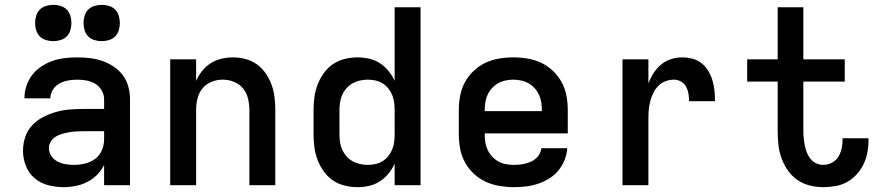

<svg xmlns="http://www.w3.org/2000/svg" viewBox="-20 -765 3640 793"><path d="M243 8Q211 8 179.5 0Q148 -8 123.5 -28.5Q99 -49 87 -79.5Q75 -110 75 -142Q75 -171 84 -198.5Q93 -226 112 -246.5Q131 -267 156.5 -280.5Q182 -294 209.5 -302Q237 -310 265 -312.5Q293 -315 322 -315H410V-355Q410 -374 400 -391.5Q390 -409 373.5 -419Q357 -429 337.5 -432.5Q318 -436 299 -436Q280 -436 261 -432.5Q242 -429 225.5 -420Q209 -411 198.5 -394.5Q188 -378 188 -359Q188 -359 188 -359Q188 -359 188 -359Q188 -359 188 -359Q188 -359 188 -359H81Q81 -359 81 -359.5Q81 -360 81 -360Q81 -386 89.5 -411Q98 -436 113.5 -456Q129 -476 151 -490.5Q173 -505 197 -513.5Q221 -522 247 -525Q273 -528 299 -528Q325 -528 351 -525Q377 -522 402 -513.5Q427 -505 449.5 -490Q472 -475 487.5 -454Q503 -433 510 -407Q517 -381 517 -355V0H410V-84Q399 -61 381 -43Q363 -25 340.5 -13.5Q318 -2 293 3Q268 8 243 8ZM285 -84Q308 -84 331 -89.5Q354 -95 372.5 -108.5Q391 -122 400.5 -144Q410 -166 410 -189V-223H322Q307 -223 292.5 -222Q278 -221 264 -218.5Q250 -216 236 -212Q222 -208 210 -200.5Q198 -193 190 -180.5Q182 -168 182 -153Q182 -136 192 -121Q202 -106 217.5 -98Q233 -90 250 -87Q267 -84 285 -84ZM400 -595Q385 -595 370 -599.5Q355 -604 344.5 -614.5Q334 -625 329.5 -640Q325 -655 325 -670Q325 -685 329.5 -700Q334 -715 344.5 -725.5Q355 -736 370 -740.5Q385 -745 400 -745Q415 -745 430 -740.5Q445 -736 455.5 -725.5Q466 -715 470.5 -700Q475 -685 475 -670Q475 -655 470.5 -640Q466 -625 455.5 -614.5Q445 -604 430 -599.5Q415 -595 400 -595ZM200 -595Q185 -595 170 -599.5Q155 -604 144.5 -614.5Q134 -625 129.5 -640Q125 -655 125 -670Q125 -685 129.5 -700Q134 -715 144.5 -725.5Q155 -736 170 -740.5Q185 -745 200 -745Q215 -745 230 -740.5Q245 -736 255.5 -725.5Q266 -715 270.5 -700Q275 -685 275 -670Q275 -655 270.5 -640Q266 -625 255.5 -614.5Q245 -604 230 -599.5Q215 -595 200 -595Z M683 0V-520H790V-431Q800 -453 815 -472Q830 -491 850.5 -504Q871 -517 895 -522.5Q919 -528 943 -528Q969 -528 995 -521Q1021 -514 1042 -498.5Q1063 -483 1078 -461Q1093 -439 1102 -414Q1111 -389 1114 -362.5Q1117 -336 1117 -310V0H1010V-310Q1010 -334 1004.5 -357.5Q999 -381 984 -399.5Q969 -418 946.5 -427Q924 -436 900 -436Q876 -436 853.5 -427Q831 -418 816 -399.5Q801 -381 795.5 -357.5Q790 -334 790 -310V0Z M1457 8Q1430 8 1403.5 1.5Q1377 -5 1355 -20Q1333 -35 1317 -57.5Q1301 -80 1291.5 -105Q1282 -130 1278.5 -156.5Q1275 -183 1275 -210V-310Q1275 -337 1278.5 -363.5Q1282 -390 1291.5 -415Q1301 -440 1317 -462.5Q1333 -485 1355 -500Q1377 -515 1403.5 -521.5Q1430 -528 1457 -528Q1481 -528 1505 -522.5Q1529 -517 1549 -504Q1569 -491 1584.5 -472Q1600 -453 1610 -431V-735H1717V0H1610V-89Q1600 -67 1584.5 -48Q1569 -29 1549 -16Q1529 -3 1505 2.5Q1481 8 1457 8ZM1499 -84Q1515 -84 1531 -87.5Q1547 -91 1560.5 -99.5Q1574 -108 1584 -120.5Q1594 -133 1600 -148Q1606 -163 1608 -178.5Q1610 -194 1610 -210V-310Q1610 -326 1608 -341.5Q1606 -357 1600 -372Q1594 -387 1584 -399.5Q1574 -412 1560.5 -420.5Q1547 -429 1531 -432.5Q1515 -436 1499 -436Q1483 -436 1467 -432.5Q1451 -429 1436.5 -421Q1422 -413 1411 -400.5Q1400 -388 1393.5 -373.5Q1387 -359 1384.5 -342.5Q1382 -326 1382 -310V-210Q1382 -194 1384.5 -177.5Q1387 -161 1393.5 -146.5Q1400 -132 1411 -119.5Q1422 -107 1436.5 -99Q1451 -91 1467 -87.5Q1483 -84 1499 -84Z M2103 8Q2073 8 2043 3Q2013 -2 1986 -14.5Q1959 -27 1937 -47.5Q1915 -68 1900.5 -94.5Q1886 -121 1880.5 -150.5Q1875 -180 1875 -210V-310Q1875 -340 1880.5 -369.5Q1886 -399 1900 -425Q1914 -451 1936 -472Q1958 -493 1984.5 -505.5Q2011 -518 2040.5 -523Q2070 -528 2100 -528Q2130 -528 2159.5 -523Q2189 -518 2215.5 -505.5Q2242 -493 2264 -472Q2286 -451 2300 -425Q2314 -399 2319.5 -369.5Q2325 -340 2325 -310V-214H1982V-210Q1982 -193 1984.5 -177Q1987 -161 1994 -146Q2001 -131 2012.5 -118.5Q2024 -106 2038.5 -98Q2053 -90 2069.5 -87Q2086 -84 2103 -84Q2121 -84 2139 -87Q2157 -90 2173.5 -97.5Q2190 -105 2202 -119.5Q2214 -134 2216 -153H2323Q2321 -127 2311.5 -103.5Q2302 -80 2286 -60.5Q2270 -41 2248 -27.5Q2226 -14 2202 -6Q2178 2 2153 5Q2128 8 2103 8ZM2218 -306V-310Q2218 -326 2215.5 -342.5Q2213 -359 2206 -374Q2199 -389 2188 -401Q2177 -413 2163 -421Q2149 -429 2132.5 -432.5Q2116 -436 2100 -436Q2084 -436 2067.5 -432.5Q2051 -429 2037 -421Q2023 -413 2012 -401Q2001 -389 1994 -374Q1987 -359 1984.5 -342.5Q1982 -326 1982 -310V-306Z M2551 0V-520H2658V-420Q2666 -442 2679 -462.5Q2692 -483 2710 -498Q2728 -513 2751 -520.5Q2774 -528 2798 -528Q2819 -528 2840 -522.5Q2861 -517 2878 -503.5Q2895 -490 2906 -471Q2917 -452 2923 -431.5Q2929 -411 2931 -390Q2933 -369 2933 -347H2826Q2826 -363 2823.5 -378Q2821 -393 2814 -406.5Q2807 -420 2793 -428Q2779 -436 2764 -436Q2746 -436 2728.5 -429.5Q2711 -423 2698.5 -410Q2686 -397 2678 -380.5Q2670 -364 2665.5 -346.5Q2661 -329 2659.5 -311.5Q2658 -294 2658 -276V0Z M3380 8Q3352 8 3324 1Q3296 -6 3273 -22Q3250 -38 3233.5 -62Q3217 -86 3207.5 -112.5Q3198 -139 3195 -167.5Q3192 -196 3192 -224V-428H3066V-520H3192V-735H3298V-520H3469V-428H3298V-224Q3298 -209 3299.5 -194Q3301 -179 3304 -164Q3307 -149 3312.5 -135Q3318 -121 3327.5 -109Q3337 -97 3351 -90.5Q3365 -84 3380 -84Q3399 -84 3416 -93Q3433 -102 3442.5 -117.5Q3452 -133 3456 -151.5Q3460 -170 3460 -188Q3460 -190 3460 -191Q3460 -192 3460 -194H3567Q3567 -191 3567 -188.5Q3567 -186 3567 -183Q3567 -158 3562 -133Q3557 -108 3546 -85.5Q3535 -63 3517.5 -44Q3500 -25 3478 -13Q3456 -1 3431 3.5Q3406 8 3380 8Z"/></svg>

Font: Zed Mono Semibold Extended
Style: Regular
Weight: 600
Width: 7
Monospace: yes
Designer: Belleve Invis
Foundry: Belleve Invis
Version: Version 1.0.0; ttfautohint (v1.8.4)